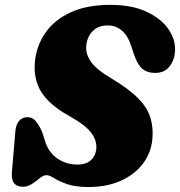

<svg xmlns="http://www.w3.org/2000/svg" viewBox="-20 -736 722 770"><path d="M334.5 14Q281 14 248.5 2.2Q216 -9.5 197.2 -21.5Q178.5 -33.5 166.5 -33.5Q154 -33.5 139.8 -21.8Q125.5 -10 108.5 1.5Q91.5 13 72 13Q49 13 37.5 0Q26 -13 27.5 -42.5L41 -202.5Q42.5 -233.5 55.5 -249.8Q68.5 -266 90 -266Q109.5 -266 122 -251.8Q134.5 -237.5 148 -209.5L164 -160Q180.5 -118.5 214.8 -97.2Q249 -76 290.5 -76Q323.5 -76 342.5 -91.8Q361.5 -107.5 365.5 -133.5Q371 -168.5 347.2 -201.5Q323.5 -234.5 257.5 -271Q178.5 -314.5 145.5 -367.5Q112.5 -420.5 120.5 -493.5Q127.5 -555 163 -605.8Q198.5 -656.5 263.5 -686.5Q328.5 -716.5 423.5 -716.5Q508 -716.5 566.5 -689.5Q625 -662.5 654.5 -620.5Q684 -578.5 682 -533.5Q680.5 -496 660.2 -469.8Q640 -443.5 601.5 -443.5Q571.5 -443.5 552.2 -458.8Q533 -474 518 -515.5L505 -555Q492.5 -593.5 468.2 -613.8Q444 -634 412.5 -634Q375.5 -634 353.5 -613Q331.5 -592 326.5 -558Q321 -523.5 343.5 -490.2Q366 -457 427.5 -421Q497 -379.5 534 -341.8Q571 -304 583.2 -264Q595.5 -224 591 -176.5Q585.5 -122 552.5 -78.8Q519.5 -35.5 463.8 -10.8Q408 14 334.5 14Z"/></svg>

Font: Fraunces 9pt Soft Black
Style: Italic
Weight: 900
Italic angle: -16°
Version: Version 1.000;[b76b70a41]